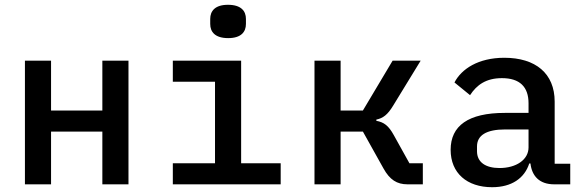

<svg xmlns="http://www.w3.org/2000/svg" viewBox="-20 -769 2440 801"><path d="M84 0H193V-220H407V0H516V-516H407V-308H193V-516H84Z M932 -610C986 -610 1006 -636 1006 -669V-690C1006 -723 986 -749 931 -749C877 -749 857 -723 857 -690V-669C857 -636 877 -610 932 -610ZM701 0H1151V-88H986V-516H701V-428H877V-88H701Z M1292 0H1401V-220H1494L1580 -66C1606 -19 1636 0 1680 0H1744V-88H1688L1623 -205C1601 -245 1582 -259 1550 -265V-270C1578 -276 1597 -290 1620 -328L1735 -516H1618L1494 -308H1401V-516H1292Z M2359 0V-86H2294V-345C2294 -463 2214 -528 2084 -528C1975 -528 1905 -481 1876 -425L1941 -372C1969 -415 2008 -443 2074 -443C2148 -443 2185 -407 2185 -338V-298H2086C1933 -298 1860 -244 1860 -144C1860 -47 1928 12 2033 12C2114 12 2168 -25 2188 -87H2193C2199 -35 2230 0 2292 0ZM2064 -68C2006 -68 1970 -92 1970 -138V-158C1970 -204 2008 -229 2088 -229H2185V-154C2185 -103 2134 -68 2064 -68Z"/></svg>

Font: IBM Plex Mono Medm
Style: Regular
Weight: 500
Monospace: yes
Designer: Mike Abbink, Paul van der Laan, Pieter van Rosmalen
Foundry: Bold Monday
Version: Version 2.004